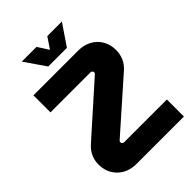

<svg xmlns="http://www.w3.org/2000/svg" viewBox="-253 -996 1107 1107"><g transform="rotate(-45 300.0 -442.5)"><path d="M190 0Q119 0 75 -43Q31 -86 31 -153Q31 -185 44 -214.5Q57 -244 87 -270L385 -536Q387 -538 388.5 -540.5Q390 -543 390 -546Q390 -550 387.5 -553.5Q385 -557 381.5 -559Q378 -561 374 -561H48V-700H411Q459 -700 494.5 -680.5Q530 -661 550 -626.5Q570 -592 570 -547Q570 -515 557.5 -485.5Q545 -456 518 -432L216 -165Q215 -164 213.5 -162Q212 -160 211.5 -158.5Q211 -157 211 -154Q211 -150 213 -146.5Q215 -143 219 -141Q223 -139 228 -139H575V0ZM226 -757 138 -885H258L301 -818L346 -885H465L378 -757Z"/></g></svg>

Font: MuseoModerno Thin
Style: Bold
Weight: 700
Version: Version 1.003